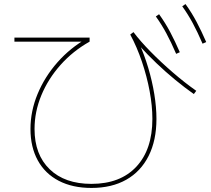

<svg xmlns="http://www.w3.org/2000/svg" viewBox="-20 -875 1040 945"><path d="M430 50Q337 50 269.5 15Q202 -20 166 -85.5Q130 -151 130 -240Q130 -328 165 -412.5Q200 -497 263 -568.5Q326 -640 411 -688V-670H51V-690H421V-670Q339 -624 278 -555.5Q217 -487 183.5 -406Q150 -325 150 -240Q150 -114 224.5 -42Q299 30 430 30Q572 30 651 -54.5Q730 -139 730 -290Q730 -354 716.5 -426.5Q703 -499 678.5 -571.5Q654 -644 621 -705L637 -717Q669 -674 720 -622Q771 -570 830 -519Q889 -468 946 -428L934 -412Q890 -443 842.5 -482Q795 -521 750 -564Q705 -607 668 -648L663 -666Q690 -607 709.5 -541.5Q729 -476 739.5 -411.5Q750 -347 750 -290Q750 -184 711.5 -107.5Q673 -31 601.5 9.5Q530 50 430 50ZM847 -610Q822 -668 798.5 -711.5Q775 -755 747 -794L763 -805Q794 -762 818 -716.5Q842 -671 865 -618ZM977 -660Q952 -718 928.5 -761.5Q905 -805 877 -844L893 -855Q924 -812 948 -766.5Q972 -721 995 -668Z"/></svg>

Font: M PLUS 1 Thin
Style: Regular
Weight: 100
Designer: Coji Morishita
Foundry: UNDERFOREST DESIGN
Version: Version 1.001